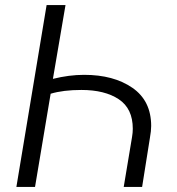

<svg xmlns="http://www.w3.org/2000/svg" viewBox="-20 -742 704 762"><path d="M165 -722H240L190 -429Q254 -445 314 -445Q431 -445 505.5 -393.5Q580 -342 580 -242Q580 -223 575 -195L544 0H471L504 -198Q507 -215 507 -231Q507 -311 451.5 -348Q396 -385 303 -385Q231 -385 181 -370L119 0H45Z"/></svg>

Font: Nebula Sans Book
Style: Regular
Weight: 400
Italic angle: -9°
Designer: Paul D. Hunt for Adobe (as Source Sans)
Foundry: Nebula Entertainment & Broadcasting LLC
Version: Version 1.010